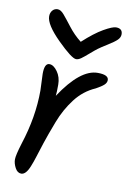

<svg xmlns="http://www.w3.org/2000/svg" viewBox="-85 -808 570 848"><g transform="rotate(10 200.5 -384.5)"><path d="M372 -722Q401 -722 401 -696Q401 -682 389.5 -670.5Q378 -659 349 -641Q320 -623 308 -614Q296 -605 276 -587.5Q256 -570 244 -561.5Q232 -553 222 -553Q202 -553 137 -617.5Q72 -682 72 -719Q72 -735 81 -745.5Q90 -756 104 -756Q118 -756 132.5 -739Q147 -722 172 -689.5Q197 -657 229 -632Q279 -678 317.5 -700Q356 -722 372 -722ZM91 -389 88 -464Q88 -511 110 -511Q129 -511 146.5 -486.5Q164 -462 164 -428.5Q164 -395 162 -378Q249 -510 327 -510Q376 -510 376 -486Q376 -474 365 -464Q354 -454 330 -441Q277 -418 240.5 -370.5Q204 -323 181 -263Q158 -203 144.5 -162Q131 -121 124 -98Q117 -75 108 -53Q92 -13 71 -13Q54 -13 43.5 -32.5Q33 -52 33 -70.5Q33 -89 50 -144Q91 -270 91 -389Z"/></g></svg>

Font: Kalam
Style: Regular
Weight: 400
Designer: Lipi Raval (Devanagari and Latin), Jonny Pinhorn (Latin)
Foundry: Indian Type Foundry
Version: Version 2.001;PS 1.0;hotconv 1.0.79;makeotf.lib2.5.61930; tt